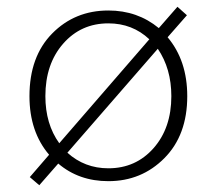

<svg xmlns="http://www.w3.org/2000/svg" viewBox="-20 -523 640 567"><path d="M300 12Q213 12 152 -40L96 24L68 0L125 -66Q67 -134 67 -239Q67 -356 134 -424Q201 -492 300 -492Q386 -492 449 -440L504 -503L532 -478L475 -413Q533 -344 533 -239Q533 -124 465.5 -56Q398 12 300 12ZM114 -239Q114 -157 155 -100L421 -407Q371 -454 300 -454Q219 -454 166.5 -394Q114 -334 114 -239ZM300 -26Q381 -26 433.5 -85.5Q486 -145 486 -239Q486 -320 446 -379L179 -72Q230 -26 300 -26Z"/></svg>

Font: TypoPRO Source Code Pro
Style: Regular
Weight: 300
Monospace: yes
Designer: Paul D. Hunt, Teo Tuominen
Foundry: Adobe Systems Incorporated
Version: Version 2.010;PS 1.0;hotconv 1.0.84;makeotf.lib2.5.63406